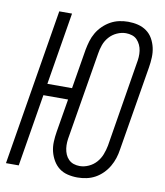

<svg xmlns="http://www.w3.org/2000/svg" viewBox="-84 -812 762 889"><g transform="rotate(10 297.0 -367.5)"><path d="M340 8Q316 8 293.5 2.5Q271 -3 254 -16Q237 -29 225.5 -48.5Q214 -68 208.5 -90Q203 -112 204 -136Q205 -160 209 -184L235 -340H119L63 0H3L124 -735H184L128 -395H244L275 -582Q279 -603 285 -623Q291 -643 302 -662Q313 -681 329.5 -697Q346 -713 365 -723.5Q384 -734 405 -738.5Q426 -743 447 -743Q471 -743 493.5 -737.5Q516 -732 534 -719Q552 -706 563 -686.5Q574 -667 579 -645Q584 -623 583 -599Q582 -575 578 -551L512 -153Q509 -132 502.5 -112Q496 -92 485 -73Q474 -54 458 -38Q442 -22 423 -11.5Q404 -1 382.5 3.5Q361 8 340 8ZM341 -46Q362 -46 383 -55.5Q404 -65 419 -82Q434 -99 442 -120Q450 -141 454 -162L519 -560Q522 -575 523 -590Q524 -605 522 -619.5Q520 -634 514 -647Q508 -660 498.5 -670Q489 -680 475 -684.5Q461 -689 446 -689Q425 -689 404 -679.5Q383 -670 368 -653Q353 -636 345.5 -615Q338 -594 335 -573L269 -175Q266 -160 265 -145Q264 -130 266 -115.5Q268 -101 273.5 -88Q279 -75 289 -65Q299 -55 312.5 -50.5Q326 -46 341 -46Z"/></g></svg>

Font: Iosevka QP Light
Style: Italic
Weight: 300
Italic angle: -9°
Designer: Belleve Invis
Foundry: Belleve Invis
Version: Version 20.0.0; ttfautohint (v1.8.4)